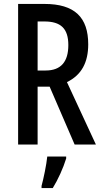

<svg xmlns="http://www.w3.org/2000/svg" viewBox="-20 -734 517 975"><path d="M206 -714H72V0H171V-294H232L359 0H467L320 -317C394 -353 428 -417 428 -509C428 -646 359 -714 206 -714ZM205 -625C288 -625 327 -590 327 -505C327 -421 290 -376 212 -376H171V-625ZM316 71V61H220C216 102 201 174 191 210V221H248C274 179 301 120 316 71Z"/></svg>

Font: Noto Sans Sinhala UI ExtraCondensed Medium
Style: Regular
Weight: 500
Width: 2
Designer: Jelle Bosma - Monotype Design Team
Foundry: Monotype Imaging Inc.
Version: Version 2.006